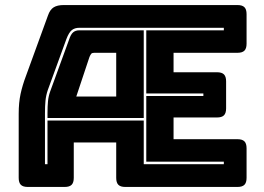

<svg xmlns="http://www.w3.org/2000/svg" viewBox="-20 -740 1045 760"><path d="M168 -291Q168 -319 170 -339.5Q172 -360 179 -379L253 -582Q260 -604 269.5 -612Q279 -620 294 -620H549V-273H168ZM334 -514 282 -358H440V-531H353Q345 -531 341.5 -527.5Q338 -524 334 -514ZM158 -90H168V-263H549V-90H866V-100H559V-360H785V-370H559V-620H866V-630H294Q276 -630 264.5 -621Q253 -612 243 -586L169 -383Q162 -362 160 -341Q158 -320 158 -291ZM272 -36Q272 -17 263.5 -8.5Q255 0 236 0H90Q71 0 62.5 -8.5Q54 -17 54 -36V-290Q54 -334 61.5 -368.5Q69 -403 83 -440L170 -679Q178 -702 192.5 -711Q207 -720 232 -720H920Q939 -720 947.5 -711.5Q956 -703 956 -684V-567Q956 -548 947.5 -539.5Q939 -531 920 -531H667V-454H839Q858 -454 866.5 -445.5Q875 -437 875 -418V-311Q875 -292 866.5 -283.5Q858 -275 839 -275H667V-189H920Q939 -189 947.5 -180.5Q956 -172 956 -153V-36Q956 -17 947.5 -8.5Q939 0 920 0H476Q457 0 448.5 -8.5Q440 -17 440 -36V-176H272Z"/></svg>

Font: Bungee Inline
Style: Regular
Weight: 400
Version: Version 1.000;PS 1.0;hotconv 1.0.72;makeotf.lib2.5.5900